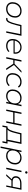

<svg xmlns="http://www.w3.org/2000/svg" viewBox="2791 -3561 964 6586"><g transform="rotate(90 3273.0 -268.0)"><path d="M286 4Q180 4 117.5 -55Q55 -114 55 -213Q55 -303 93.5 -373.5Q132 -444 199.5 -485Q267 -526 354 -526Q460 -526 522.5 -467Q585 -408 585 -309Q585 -219 546.5 -148Q508 -77 440.5 -36.5Q373 4 286 4ZM290 -41Q361 -41 416 -75Q471 -109 503 -169Q535 -229 535 -306Q535 -389 486.5 -435Q438 -481 350 -481Q279 -481 224 -446.5Q169 -412 137 -352Q105 -292 105 -216Q105 -133 153.5 -87Q202 -41 290 -41Z M592 -2 604 -45Q612 -43 618 -42Q624 -41 628 -41Q682 -41 719.5 -114.5Q757 -188 796 -344L841 -522H1208L1103 0H1053L1148 -478H876L841 -337Q797 -159 751 -77Q705 5 636 5Q617 5 592 -2Z M1555 4Q1444 4 1380.5 -54Q1317 -112 1317 -215Q1317 -304 1354 -374.5Q1391 -445 1455.5 -485.5Q1520 -526 1602 -526Q1704 -526 1764 -468Q1824 -410 1824 -308Q1824 -279 1818 -250H1367Q1366 -234 1366 -217Q1366 -132 1415 -86.5Q1464 -41 1559 -41Q1614 -41 1661 -59.5Q1708 -78 1738 -111L1761 -76Q1727 -39 1672.5 -17.5Q1618 4 1555 4ZM1373 -289H1776Q1785 -383 1735 -433Q1685 -483 1601 -483Q1515 -483 1454 -429.5Q1393 -376 1373 -289Z M2326 0 2168 -242H2038L1990 0H1940L2045 -522H2095L2047 -285H2171L2416 -522H2475L2208 -265L2383 0Z M2723 4Q2614 4 2551 -55Q2488 -114 2488 -213Q2488 -303 2526.5 -374Q2565 -445 2633 -485.5Q2701 -526 2788 -526Q2930 -526 2986 -428L2945 -403Q2897 -481 2785 -481Q2713 -481 2657.5 -446.5Q2602 -412 2570 -352Q2538 -292 2538 -216Q2538 -133 2587 -87Q2636 -41 2727 -41Q2779 -41 2824.5 -60.5Q2870 -80 2900 -117L2935 -89Q2901 -45 2844.5 -20.5Q2788 4 2723 4Z M3273 4Q3206 4 3155 -22.5Q3104 -49 3076 -97.5Q3048 -146 3048 -213Q3048 -303 3086 -374Q3124 -445 3191 -485.5Q3258 -526 3343 -526Q3424 -526 3477 -491Q3530 -456 3549 -392L3575 -522H3625L3521 0H3473L3493 -101Q3455 -52 3399 -24Q3343 4 3273 4ZM3283 -41Q3354 -41 3409 -75Q3464 -109 3496 -169Q3528 -229 3528 -306Q3528 -389 3479.5 -435Q3431 -481 3343 -481Q3272 -481 3217 -446.5Q3162 -412 3130 -352Q3098 -292 3098 -216Q3098 -133 3146.5 -87Q3195 -41 3283 -41Z M3736 0 3840 -522H3890L3842 -284H4197L4245 -522H4295L4190 0H4140L4189 -240H3834L3786 0Z M4282 130 4317 -44H4346Q4376 -46 4400 -73Q4424 -100 4443.5 -143.5Q4463 -187 4479 -241Q4495 -295 4509 -352L4551 -522H4918L4822 -44H4906L4872 130H4824L4849 0H4355L4330 130ZM4772 -44 4859 -477H4587L4554 -345Q4539 -281 4520.5 -219.5Q4502 -158 4478 -111Q4454 -64 4422 -44Z M5326 4Q5245 4 5192 -31Q5139 -66 5120 -130L5055 194H5005L5148 -522H5197L5176 -421Q5214 -470 5270 -498Q5326 -526 5396 -526Q5464 -526 5514.5 -499.5Q5565 -473 5593.5 -424.5Q5622 -376 5622 -309Q5622 -219 5583.5 -148Q5545 -77 5478.5 -36.5Q5412 4 5326 4ZM5327 -41Q5397 -41 5452.5 -75.5Q5508 -110 5539.5 -170Q5571 -230 5571 -306Q5571 -389 5522.5 -435Q5474 -481 5386 -481Q5316 -481 5260.5 -447Q5205 -413 5173 -353Q5141 -293 5141 -216Q5141 -133 5190 -87Q5239 -41 5327 -41Z M5732 0 5836 -522H5886L5782 0ZM5892 -649Q5876 -649 5865 -660Q5854 -671 5854 -686Q5854 -704 5866.5 -717Q5879 -730 5898 -730Q5914 -730 5925 -719Q5936 -708 5936 -693Q5936 -674 5923.5 -661.5Q5911 -649 5892 -649Z M6340 0 6375 -178H6205Q6189 -178 6175 -180L6013 0H5956L6128 -188Q6024 -217 6024 -326Q6024 -418 6091.5 -470Q6159 -522 6276 -522H6490L6386 0ZM6384 -219 6435 -478H6273Q6179 -478 6127 -438.5Q6075 -399 6075 -326Q6075 -219 6211 -219Z"/></g></svg>

Font: Montserrat Light
Style: Italic
Weight: 300
Italic angle: -11.3°
Designer: Julieta Ulanovsky
Foundry: Julieta Ulanovsky
Version: Version 9.000; ttfautohint (v1.8.4.7-5d5b)